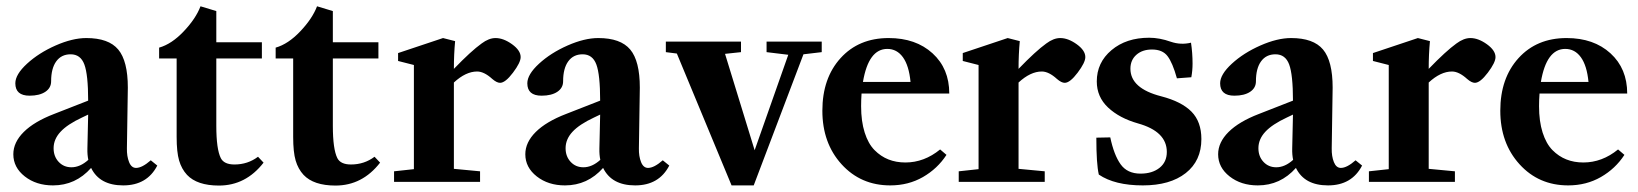

<svg xmlns="http://www.w3.org/2000/svg" viewBox="-20 -573 5161 605"><path d="M147 11.2Q94.2 11.2 58.1 -17.1Q22 -45.4 22 -86.9Q22 -124.5 54.9 -157.2Q87.9 -189.9 150.4 -213.9L257.8 -255.9Q257.8 -337.9 245.8 -369.9Q233.9 -401.9 202.6 -401.9Q173.3 -401.9 157.2 -379.6Q141.1 -357.4 141.1 -316.9Q141.1 -295.9 122.8 -283.7Q104.5 -271.5 73.2 -271.5Q28.3 -271.5 28.3 -310.5Q28.3 -338.4 65.2 -372.3Q102.1 -406.2 155.3 -429.7Q208.5 -453.1 252 -453.1Q322.3 -453.1 352.5 -417Q382.8 -380.9 382.8 -296.9Q382.8 -295.9 379.9 -105.5Q379.4 -80.6 386.7 -62.3Q394 -43.9 408.7 -43.9Q427.7 -43.9 455.1 -67.9L475.6 -51.3Q443.4 11.2 368.2 11.2Q293.9 11.2 267.1 -43.9Q218.3 11.2 147 11.2ZM148.9 -106Q148.9 -80.1 164.8 -63Q180.7 -45.9 205.1 -45.9Q232.4 -45.9 258.3 -69.3Q254.9 -85.4 255.4 -105Q257.3 -176.3 257.8 -211.9L238.3 -202.6Q192.4 -181.2 170.7 -157.7Q148.9 -134.3 148.9 -106Z M669.9 11.7Q601.1 11.7 569.3 -22Q552.2 -40.5 544.4 -67.1Q536.6 -93.8 536.6 -141.6V-388.7H481.4V-422.9Q521 -434.1 559.1 -474.4Q597.2 -514.6 611.8 -553.2L661.6 -538.1V-439.9H805.2V-388.7H661.6V-176.3Q661.6 -103 675.8 -74.7Q686 -54.7 718.8 -54.7Q760.7 -54.7 793 -79.1L810.5 -60.5Q754.4 11.7 669.9 11.7Z M1037.1 11.7Q968.3 11.7 936.5 -22Q919.4 -40.5 911.6 -67.1Q903.8 -93.8 903.8 -141.6V-388.7H848.6V-422.9Q888.2 -434.1 926.3 -474.4Q964.4 -514.6 979 -553.2L1028.8 -538.1V-439.9H1172.4V-388.7H1028.8V-176.3Q1028.8 -103 1043 -74.7Q1053.2 -54.7 1085.9 -54.7Q1127.9 -54.7 1160.2 -79.1L1177.7 -60.5Q1121.6 11.7 1037.1 11.7Z M1221.7 0V-33.2L1284.2 -40V-368.2L1234.4 -380.9V-405.8L1376 -453.1L1414.1 -443.4Q1410.2 -401.9 1410.2 -356Q1464.8 -412.6 1497.6 -436Q1520.5 -453.1 1541.5 -453.1Q1566.4 -453.1 1593.5 -433.6Q1620.6 -414.1 1620.6 -393.1Q1620.6 -376 1596.4 -344Q1572.3 -312 1555.7 -312Q1545.4 -312 1531.2 -324.2Q1505.4 -347.7 1483.4 -347.7Q1447.8 -347.7 1410.2 -313V-41L1492.7 -33.2V0Z M1760.3 11.2Q1707.5 11.2 1671.4 -17.1Q1635.3 -45.4 1635.3 -86.9Q1635.3 -124.5 1668.2 -157.2Q1701.2 -189.9 1763.7 -213.9L1871.1 -255.9Q1871.1 -337.9 1859.1 -369.9Q1847.2 -401.9 1815.9 -401.9Q1786.6 -401.9 1770.5 -379.6Q1754.4 -357.4 1754.4 -316.9Q1754.4 -295.9 1736.1 -283.7Q1717.8 -271.5 1686.5 -271.5Q1641.6 -271.5 1641.6 -310.5Q1641.6 -338.4 1678.5 -372.3Q1715.3 -406.2 1768.6 -429.7Q1821.8 -453.1 1865.2 -453.1Q1935.5 -453.1 1965.8 -417Q1996.1 -380.9 1996.1 -296.9Q1996.1 -295.9 1993.2 -105.5Q1992.7 -80.6 2000 -62.3Q2007.3 -43.9 2022 -43.9Q2041 -43.9 2068.4 -67.9L2088.9 -51.3Q2056.6 11.2 1981.4 11.2Q1907.2 11.2 1880.4 -43.9Q1831.5 11.2 1760.3 11.2ZM1762.2 -106Q1762.2 -80.1 1778.1 -63Q1793.9 -45.9 1818.4 -45.9Q1845.7 -45.9 1871.6 -69.3Q1868.2 -85.4 1868.7 -105Q1870.6 -176.3 1871.1 -211.9L1851.6 -202.6Q1805.7 -181.2 1783.9 -157.7Q1762.2 -134.3 1762.2 -106Z M2285.2 11.2 2112.8 -404.3 2078.1 -408.7V-441.9H2314.9V-408.7L2264.6 -403.3L2357.9 -99.6L2463.9 -400.4L2395.5 -408.7V-441.9H2569.3V-408.7L2511.7 -401.9L2355 11.2Z M2785.2 11.2Q2692.4 11.2 2631.8 -55.4Q2571.3 -122.1 2571.3 -224.1Q2571.3 -326.7 2628.7 -389.9Q2686 -453.1 2780.3 -453.1Q2865.7 -453.1 2918.5 -405Q2971.2 -356.9 2971.2 -278.3H2694.8Q2693.4 -258.8 2693.4 -238.3Q2693.4 -190.9 2704.6 -155.5Q2715.8 -120.1 2735.6 -100.1Q2755.4 -80.1 2779.5 -70.6Q2803.7 -61 2833 -61Q2892.1 -61 2942.4 -102.1L2962.4 -85Q2934.1 -41.5 2888.2 -15.1Q2842.3 11.2 2785.2 11.2ZM2775.9 -418.9Q2716.8 -418.9 2699.2 -314.9H2849.1Q2844.2 -366.2 2825.2 -392.6Q2806.2 -418.9 2775.9 -418.9Z M3001 0V-33.2L3063.5 -40V-368.2L3013.7 -380.9V-405.8L3155.3 -453.1L3193.4 -443.4Q3189.5 -401.9 3189.5 -356Q3244.1 -412.6 3276.9 -436Q3299.8 -453.1 3320.8 -453.1Q3345.7 -453.1 3372.8 -433.6Q3399.9 -414.1 3399.9 -393.1Q3399.9 -376 3375.7 -344Q3351.6 -312 3335 -312Q3324.7 -312 3310.5 -324.2Q3284.7 -347.7 3262.7 -347.7Q3227.1 -347.7 3189.5 -313V-41L3272 -33.2V0Z M3581.1 11.2Q3492.7 11.2 3442.4 -22.9Q3434.6 -56.6 3434.6 -139.2L3478.5 -140.1Q3490.2 -84.5 3511.2 -55.2Q3532.2 -25.9 3573.7 -25.9Q3610.8 -25.9 3633.8 -44.2Q3656.7 -62.5 3656.7 -94.2Q3656.7 -158.7 3565.9 -184.1Q3507.3 -200.7 3471.7 -234.1Q3436 -267.6 3436 -316.4Q3436 -376 3482.4 -415Q3528.8 -454.1 3601.1 -454.1Q3633.8 -454.1 3669.4 -441.4Q3700.7 -430.7 3732.9 -438.5Q3737.8 -406.2 3737.8 -372.6Q3737.8 -350.6 3733.9 -329.6L3688.5 -326.2Q3674.8 -375.5 3658.9 -396.2Q3643.1 -417 3609.9 -417Q3579.6 -417 3560.8 -400.4Q3542 -383.8 3542 -356.4Q3542 -294.4 3639.2 -269.5Q3703.1 -252.9 3734.4 -221.2Q3765.6 -189.5 3765.6 -134.8Q3765.6 -66.4 3716.3 -27.6Q3667 11.2 3581.1 11.2Z M3943.4 11.2Q3890.6 11.2 3854.5 -17.1Q3818.4 -45.4 3818.4 -86.9Q3818.4 -124.5 3851.3 -157.2Q3884.3 -189.9 3946.8 -213.9L4054.2 -255.9Q4054.2 -337.9 4042.2 -369.9Q4030.3 -401.9 3999 -401.9Q3969.7 -401.9 3953.6 -379.6Q3937.5 -357.4 3937.5 -316.9Q3937.5 -295.9 3919.2 -283.7Q3900.9 -271.5 3869.6 -271.5Q3824.7 -271.5 3824.7 -310.5Q3824.7 -338.4 3861.6 -372.3Q3898.4 -406.2 3951.7 -429.7Q4004.9 -453.1 4048.3 -453.1Q4118.7 -453.1 4148.9 -417Q4179.2 -380.9 4179.2 -296.9Q4179.2 -295.9 4176.3 -105.5Q4175.8 -80.6 4183.1 -62.3Q4190.4 -43.9 4205.1 -43.9Q4224.1 -43.9 4251.5 -67.9L4272 -51.3Q4239.7 11.2 4164.6 11.2Q4090.3 11.2 4063.5 -43.9Q4014.6 11.2 3943.4 11.2ZM3945.3 -106Q3945.3 -80.1 3961.2 -63Q3977.1 -45.9 4001.5 -45.9Q4028.8 -45.9 4054.7 -69.3Q4051.3 -85.4 4051.8 -105Q4053.7 -176.3 4054.2 -211.9L4034.7 -202.6Q3988.8 -181.2 3967 -157.7Q3945.3 -134.3 3945.3 -106Z M4293.5 0V-33.2L4356 -40V-368.2L4306.2 -380.9V-405.8L4447.8 -453.1L4485.8 -443.4Q4481.9 -401.9 4481.9 -356Q4536.6 -412.6 4569.3 -436Q4592.3 -453.1 4613.3 -453.1Q4638.2 -453.1 4665.3 -433.6Q4692.4 -414.1 4692.4 -393.1Q4692.4 -376 4668.2 -344Q4644 -312 4627.4 -312Q4617.2 -312 4603 -324.2Q4577.1 -347.7 4555.2 -347.7Q4519.5 -347.7 4481.9 -313V-41L4564.5 -33.2V0Z M4921.4 11.2Q4828.6 11.2 4768.1 -55.4Q4707.5 -122.1 4707.5 -224.1Q4707.5 -326.7 4764.9 -389.9Q4822.3 -453.1 4916.5 -453.1Q5002 -453.1 5054.7 -405Q5107.4 -356.9 5107.4 -278.3H4831.1Q4829.6 -258.8 4829.6 -238.3Q4829.6 -190.9 4840.8 -155.5Q4852.1 -120.1 4871.8 -100.1Q4891.6 -80.1 4915.8 -70.6Q4939.9 -61 4969.2 -61Q5028.3 -61 5078.6 -102.1L5098.6 -85Q5070.3 -41.5 5024.4 -15.1Q4978.5 11.2 4921.4 11.2ZM4912.1 -418.9Q4853 -418.9 4835.4 -314.9H4985.4Q4980.5 -366.2 4961.4 -392.6Q4942.4 -418.9 4912.1 -418.9Z"/></svg>

Font: Elstob 10pt
Style: Bold
Weight: 700
Designer: Peter S. Baker
Version: Version 1.015